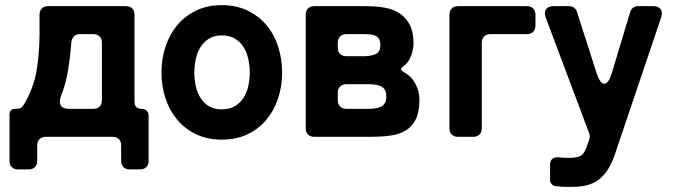

<svg xmlns="http://www.w3.org/2000/svg" viewBox="-20 -533 2627 748"><path d="M17 94V-86Q17 -109 40 -109H45Q64 -109 72 -124Q111 -189 122.5 -258Q134 -327 134 -402V-476Q134 -491 143 -500Q152 -509 167 -509H471Q486 -509 495 -500Q504 -491 504 -476V-137Q504 -109 532 -109Q544 -109 551.5 -101.5Q559 -94 559 -82V94Q559 109 550 118Q541 127 526 127H485Q470 127 461 118Q452 109 452 94V33Q452 18 443 9Q434 0 419 0H158Q143 0 134 9Q125 18 125 33V94Q125 109 116 118Q107 127 92 127H50Q35 127 26 118Q17 109 17 94ZM249 -109H344Q359 -109 368 -118Q377 -127 377 -142V-367Q377 -382 368 -391Q359 -400 344 -400H291Q277 -400 268 -391Q259 -382 258 -368Q254 -314 245.5 -261Q237 -208 217 -157Q209 -135 217 -122Q225 -109 249 -109Z M844 11Q788 11 744 -10Q700 -31 670 -67Q640 -103 624.5 -150.5Q609 -198 609 -250Q609 -304 625 -352Q641 -400 671 -435.5Q701 -471 744.5 -492Q788 -513 844 -513Q901 -513 945 -491.5Q989 -470 1019 -434Q1049 -398 1064 -350.5Q1079 -303 1079 -250Q1079 -196 1063 -148.5Q1047 -101 1017 -65.5Q987 -30 943.5 -9.5Q900 11 844 11ZM844 -107Q874 -107 895 -119.5Q916 -132 929 -152.5Q942 -173 947.5 -198.5Q953 -224 953 -250Q953 -276 947.5 -302Q942 -328 929.5 -348.5Q917 -369 896 -382Q875 -395 844 -395Q814 -395 793.5 -382Q773 -369 760.5 -348.5Q748 -328 742.5 -302Q737 -276 737 -250Q737 -224 742.5 -198.5Q748 -173 760.5 -152.5Q773 -132 793.5 -119.5Q814 -107 844 -107Z M1171 -33V-476Q1171 -491 1180 -500Q1189 -509 1204 -509H1407Q1446 -509 1479.5 -503Q1513 -497 1537.5 -480.5Q1562 -464 1576.5 -436Q1591 -408 1591 -364Q1591 -341 1581.5 -315.5Q1572 -290 1553 -276Q1542 -268 1542.5 -263Q1543 -258 1555 -251Q1584 -235 1599 -205.5Q1614 -176 1614 -144Q1614 -96 1599.5 -67.5Q1585 -39 1559.5 -24Q1534 -9 1499.5 -4.5Q1465 0 1426 0H1204Q1189 0 1180 -9Q1171 -18 1171 -33ZM1329 -314H1399Q1423 -314 1442.5 -322Q1462 -330 1462 -358Q1462 -380 1448 -391Q1435 -400 1399 -400H1329Q1314 -400 1305 -391Q1296 -382 1296 -367V-347Q1296 -332 1305 -323Q1314 -314 1329 -314ZM1329 -109H1413Q1427 -109 1439.5 -110.5Q1452 -112 1462.5 -116.5Q1473 -121 1479 -131Q1485 -141 1485 -157Q1485 -174 1479 -183.5Q1473 -193 1462.5 -197.5Q1452 -202 1439.5 -203.5Q1427 -205 1413 -205H1329Q1314 -205 1305 -196Q1296 -187 1296 -172V-142Q1296 -127 1305 -118Q1314 -109 1329 -109Z M1731 -33V-476Q1731 -491 1740 -500Q1749 -509 1764 -509H2033Q2048 -509 2057 -500Q2066 -491 2066 -476V-433Q2066 -418 2057 -409Q2048 -400 2033 -400H1890Q1875 -400 1866 -391Q1857 -382 1857 -367V-33Q1857 -18 1848 -9Q1839 0 1824 0H1764Q1749 0 1740 -9Q1731 -18 1731 -33Z M2209 195Q2196 195 2184.5 195Q2173 195 2162 194Q2157 193 2152 192.5Q2147 192 2142 192Q2134 190 2128.5 183.5Q2123 177 2123 168V109Q2123 93 2132.5 85.5Q2142 78 2158 80Q2167 81 2176 81.5Q2185 82 2195 82Q2221 82 2236 77Q2250 71 2257 58Q2265 44 2272 21L2276 10Q2279 -1 2276 -12L2106 -465Q2099 -485 2107.5 -497Q2116 -509 2137 -509H2197Q2208 -509 2216.5 -503Q2225 -497 2228 -486L2303 -252Q2317 -207 2334 -207Q2352 -207 2365 -253L2435 -486Q2438 -497 2446.5 -503Q2455 -509 2466 -509H2525Q2545 -509 2553.5 -497.5Q2562 -486 2556 -466L2379 58Q2368 92 2354 117.5Q2340 143 2320.5 160.5Q2301 178 2274 186.5Q2247 195 2209 195Z"/></svg>

Font: Higure Gothic Black
Style: Regular
Weight: 900
Designer: Yoshimichi Ohira
Foundry: Positype
Version: Version 1.000